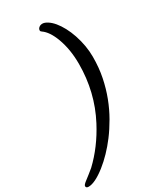

<svg xmlns="http://www.w3.org/2000/svg" viewBox="-372 -986 1123 1327"><g transform="rotate(-30 190.0 -322.0)"><path d="M-78.6 246.1Q-99.1 246.1 -99.1 230.5Q-99.1 220.7 -77.1 203.6L-37.6 172.9Q-19.5 159.2 0.5 142.1Q109.9 38.6 186 -106.4Q287.1 -298.3 287.1 -523.9Q287.1 -639.2 252.9 -731.4Q222.2 -813.5 176.8 -844.7Q167.5 -850.6 167.5 -857.7Q167.5 -864.7 170.4 -870.4Q173.3 -876 178.7 -880.4Q189.9 -890.1 207 -890.1Q224.1 -890.1 246.8 -875.7Q269.5 -861.3 290.8 -835.7Q312 -810.1 331.1 -774.7Q350.1 -739.3 364.3 -697.3Q395 -605.5 395 -518.1Q395 -430.7 379.6 -355.2Q364.3 -279.8 338.4 -212.2Q312.5 -144.5 278.3 -85Q244.1 -25.4 206.5 24.4Q136.7 116.7 57.1 179.7Q-27.8 246.1 -78.6 246.1Z"/></g></svg>

Font: Courgette
Style: Regular
Weight: 400
Designer: Karolina Lach
Foundry: Sorkin Type Co.
Version: Version 1.002